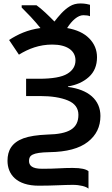

<svg xmlns="http://www.w3.org/2000/svg" viewBox="-20 -882 655 1124"><path d="M451.2 -861.8C427.7 -861.8 406.7 -856.4 388.7 -845.2C351.6 -822.8 322.8 -786.6 298.8 -755.9C264.2 -791 224.6 -829.6 193.8 -851.1H106.9V-837.9C121.1 -823.7 138.7 -805.7 160.2 -783.2C181.2 -760.3 200.2 -738.8 216.8 -717.8C141.1 -707.5 84.5 -681.2 33.2 -647.9L90.8 -562C147 -596.7 210 -621.1 286.1 -621.1C371.6 -621.1 421.9 -585.9 421.9 -528.8C421.9 -495.6 405.8 -469.2 374 -450.2C342.3 -430.7 286.6 -420.9 207 -420.9H132.8V-319.8H212.9C281.7 -319.8 336.4 -311 377.4 -293.9C418.5 -276.9 439 -248.5 439 -210C439 -129.9 383.8 -96.7 256.8 -94.2C197.8 -91.8 150.9 -84.5 117.2 -72.3C48.8 -46.9 23.9 -1 23.9 59.1C23.9 138.2 76.7 205.1 207 205.1C291 205.1 355.5 200.2 405.8 200.2C448.7 200.2 484.4 210 498 222.2V120.1C484.4 108.9 457 101.1 404.8 101.1C377 101.1 350.1 102.1 324.2 103.5C298.3 105 265.6 106 226.1 106C167.5 106 149.9 86.9 149.9 60.1C149.9 27.8 167.5 10.7 270 8.8C370.1 7.3 444.8 -12.7 494.1 -51.3C543.5 -89.8 567.9 -140.1 567.9 -203.1C567.9 -297.4 497.6 -357.9 377.9 -373V-376C428.2 -384.3 468.8 -402.8 500.5 -431.6C532.2 -460.4 547.9 -499 547.9 -546.9C547.9 -589.4 532.7 -626.5 502.4 -657.2C472.2 -688 429.2 -708 373 -717.8C400.9 -762.2 436 -793 467.8 -793C484.9 -793 497.6 -791 506.8 -787.1V-854C497.6 -856.4 479 -861.8 451.2 -861.8Z"/></svg>

Font: Noto Reveo Sans
Style: Regular
Weight: 600
Designer: Monotype Design Team
Foundry: Monotype Imaging Inc.
Version: Version 2.007